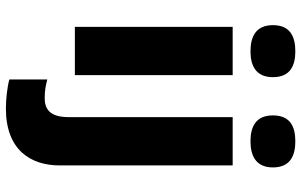

<svg xmlns="http://www.w3.org/2000/svg" viewBox="-210 -598 1047 668"><g transform="rotate(90 314.0 -263.5)"><path d="M158 -767C108 -767 67 -750 67 -689C67 -629 108 -611 158 -611C207 -611 248 -629 248 -689C248 -750 207 -767 158 -767ZM381 -689C381 -629 421 -611 471 -611C520 -611 562 -629 562 -689C562 -750 520 -767 471 -767C421 -767 381 -750 381 -689ZM241 -549H73V0H241ZM357 240C502 240 555 153 555 53V-549H387V22C387 89 357 105 321 105C296 105 279 102 256 96V228C281 235 324 240 357 240Z"/></g></svg>

Font: Noto Sans Gurmukhi ExtraBold
Style: Regular
Weight: 800
Designer: Jelle Bosma - Monotype Design Team
Foundry: Monotype Imaging Inc.
Version: Version 2.004